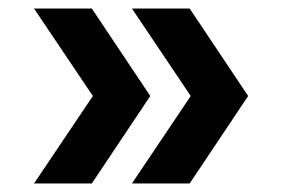

<svg xmlns="http://www.w3.org/2000/svg" viewBox="-20 -496 661 450"><path d="M447.2 -241 289.2 -476H424.6L561.6 -271L424.6 -66H289.2L447.2 -301ZM217.8 -241 59.8 -476H195.2L332.2 -271L195.2 -66H59.8L217.8 -301Z"/></svg>

Font: TikTok Sans Light
Style: Regular
Weight: 300
Version: Version 4.000